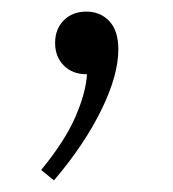

<svg xmlns="http://www.w3.org/2000/svg" viewBox="-20 -118 298 331"><path d="M184 -33Q184 12 154.5 72Q125 132 73 193L51 175Q92 125 110 83.5Q128 42 130 10H129Q105 10 90 -5Q75 -20 75 -44Q75 -68 90 -83Q105 -98 129 -98Q153 -98 168.5 -81.5Q184 -65 184 -33Z"/></svg>

Font: Inria Serif
Style: Regular
Weight: 400
Designer: Black Foundry Team
Foundry: Black Foundry
Version: Version 1.000; ttfautohint (v1.8.3)